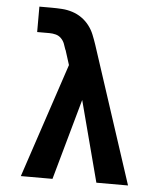

<svg xmlns="http://www.w3.org/2000/svg" viewBox="-53 -781 705 828"><g transform="rotate(5 300.0 -367.5)"><path d="M68 0 233 -495 213 -558V-559H212Q208 -572 203 -585Q198 -598 188 -608Q178 -618 164.5 -621.5Q151 -625 137 -625H84V-735H137Q160 -735 182.5 -733.5Q205 -732 227 -725Q249 -718 267.5 -705Q286 -692 300 -674Q314 -656 322.5 -635Q331 -614 338 -593L532 0H395L303 -350L205 0Z"/></g></svg>

Font: Iosevka Etoile Extrabold
Style: Regular
Weight: 800
Designer: Belleve Invis
Foundry: Belleve Invis
Version: Version 22.1.2; ttfautohint (v1.8.4)